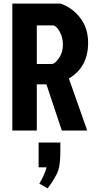

<svg xmlns="http://www.w3.org/2000/svg" viewBox="-20 -720 530 1059"><path d="M48 -700H314Q377 -679 421.5 -622.5Q466 -566 466 -484Q466 -350 360 -287L461 0H321L236 -255H183V0H48ZM183 -580V-367H269Q286 -371 306.5 -401.5Q327 -432 327 -473Q327 -514 309.5 -545Q292 -576 275 -580ZM193 203V66H313V109Q313 185 301 220.5Q289 256 243 319L197 293Q226 244 237 203Z"/></svg>

Font: Jockey One
Style: Regular
Weight: 400
Designer: TypeTogether
Foundry: TypeTogether
Version: Version 1.002